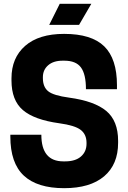

<svg xmlns="http://www.w3.org/2000/svg" viewBox="-20 -970 671 1003"><path d="M290 -326Q159 -344 99.5 -395Q40 -446 40 -550V-561Q40 -668 111.5 -730.5Q183 -793 315 -793Q458 -793 524.5 -728Q591 -663 591 -525V-504H429Q429 -582 403 -617.5Q377 -653 316 -653H307Q259 -653 231.5 -629Q204 -605 204 -567V-562Q204 -516 231.5 -493.5Q259 -471 341 -460Q473 -442 535 -390.5Q597 -339 597 -234V-224Q597 -111 524 -49Q451 13 315 13Q175 13 104.5 -52.5Q34 -118 34 -257V-266H196Q196 -127 311 -127H320Q374 -127 403 -152.5Q432 -178 432 -219V-224Q432 -268 401.5 -291.5Q371 -315 290 -326ZM292 -950H457L393 -840H237Z"/></svg>

Font: Cooper Hewitt
Style: Bold
Weight: 711
Designer: Village Type and Design LLC
Foundry: Cooper Hewitt Smithsonian Design Museum
Version: 1.000